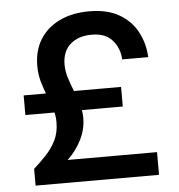

<svg xmlns="http://www.w3.org/2000/svg" viewBox="-51 -761 753 809"><g transform="rotate(-5 325.0 -356.0)"><path d="M67 0V-71Q94 -95 119.5 -122Q145 -149 161.5 -182Q178 -215 178 -259Q178 -288 169 -316Q160 -344 148 -373.5Q136 -403 127 -434.5Q118 -466 118 -502Q118 -566 147 -613Q176 -660 229.5 -686Q283 -712 356 -712Q432 -712 482 -683Q532 -654 558 -605.5Q584 -557 587 -498H477Q474 -547 444.5 -580Q415 -613 358 -613Q301 -613 267 -583Q233 -553 233 -497Q233 -469 242 -440.5Q251 -412 262.5 -383.5Q274 -355 283 -325.5Q292 -296 292 -267Q292 -219 270 -175Q248 -131 211 -96H589V0ZM50 -300V-383H462V-300Z"/></g></svg>

Font: Host Grotesk SemiBold
Style: Regular
Weight: 600
Designer: Doukan Karapınar
Foundry: Element Type
Version: Version 1.003